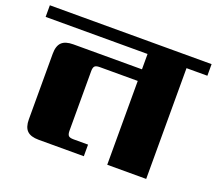

<svg xmlns="http://www.w3.org/2000/svg" viewBox="-127 -769 1036 917"><g transform="rotate(20 391.0 -311.0)"><path d="M802 -622V-563H696V0H498V-426H305Q286 -426 279.5 -419Q273 -412 273 -394V-91Q273 -73 279.5 -66Q286 -59 305 -59H379V0H149Q109 0 90.5 -18Q72 -36 72 -76V-409Q72 -449 90.5 -467Q109 -485 149 -485H498V-563H-20V-622Z"/></g></svg>

Font: Sarpanch ExtraBold
Style: Regular
Weight: 800
Designer: Manushi Parikh (Devanagari and Latin), Jyotish Sonowal (Devanagari)
Foundry: Indian Type Foundry
Version: Version 2.004;PS 1.0;hotconv 1.0.78;makeotf.lib2.5.61930; tt